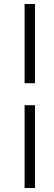

<svg xmlns="http://www.w3.org/2000/svg" viewBox="-20 -710 270 960"><path d="M103 230V-184H155V230ZM155 -294H103V-690H155Z"/></svg>

Font: Lisu Bosa ExtraLight
Style: Italic
Weight: 200
Italic angle: -19°
Designer: David Morse, Annie Olsen, Victor Gaultney, Frank Grießhammer (Latin)
Foundry: SIL International
Version: Version 2.000